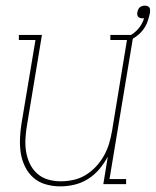

<svg xmlns="http://www.w3.org/2000/svg" viewBox="-20 -654 553 682"><path d="M194 8Q168 8 143 1Q118 -6 99.5 -22Q81 -38 69.5 -61Q58 -84 54 -109Q50 -134 51 -160.5Q52 -187 56 -213L106 -512H47V-530H129L76 -210Q72 -187 70.5 -163Q69 -139 72.5 -116.5Q76 -94 85.5 -73.5Q95 -53 111.5 -38Q128 -23 150 -16.5Q172 -10 196 -10Q218 -10 241 -15Q264 -20 284.5 -32.5Q305 -45 321.5 -63Q338 -81 349.5 -101.5Q361 -122 367.5 -144Q374 -166 378 -189L431 -512H372V-530H454L369 -18H428V0H347L363 -98Q351 -75 333.5 -54Q316 -33 293 -18.5Q270 -4 244.5 2Q219 8 194 8ZM442 -512 436 -525Q456 -534 471 -551.5Q486 -569 492 -590Q491 -589 489 -589Q487 -589 486 -589Q481 -589 477 -590.5Q473 -592 470.5 -595Q468 -598 467.5 -602.5Q467 -607 468 -611Q468 -611 468 -611Q468 -611 468 -611Q469 -616 471 -620.5Q473 -625 476.5 -628Q480 -631 485 -632.5Q490 -634 494 -634Q494 -634 494 -634Q494 -634 494 -634Q499 -634 503.5 -632.5Q508 -631 510.5 -627.5Q513 -624 513 -619Q513 -614 513 -610Q510 -595 505 -580Q500 -565 491 -552Q482 -539 469 -528.5Q456 -518 442 -512Z"/></svg>

Font: Iosevka Curly Slab ThObl
Style: Regular
Weight: 100
Italic angle: -9°
Monospace: yes
Designer: Belleve Invis
Foundry: Belleve Invis
Version: Version 11.0.0; ttfautohint (v1.8.3)